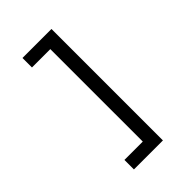

<svg xmlns="http://www.w3.org/2000/svg" viewBox="-273 -932 1145 1145"><g transform="rotate(-45 299.5 -360.0)"><path d="M149.4 109.9V29.8H304.2V-750H149.4V-830.1H394V109.9Z"/></g></svg>

Font: UDEV Gothic 35
Style: Regular
Weight: 400
Version: v2.1.0; ttfautohint (v1.8.4.7-5d5b-dirty) -l 6 -r 45 -G 200 